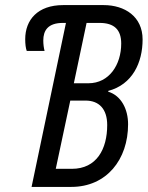

<svg xmlns="http://www.w3.org/2000/svg" viewBox="-20 -734 580 754"><path d="M104 0H260C399 0 483 -108 483 -246C483 -304 457 -358 405 -374V-377C500 -402 540 -488 540 -579C540 -669 470 -714 387 -714H228C128 -714 79 -656 79 -580C79 -561 81 -545 85 -534H155C152 -546 150 -560 150 -575C150 -614 168 -644 227 -644H239ZM327 -407H270L320 -644H371C429 -644 456 -617 456 -563C456 -480 409 -407 327 -407ZM262 -71H199L256 -339H316C369 -339 401 -306 401 -243C401 -149 360 -71 262 -71Z"/></svg>

Font: Noto Sans ExtraCondensed
Style: Italic
Weight: 400
Width: 2
Italic angle: -12°
Designer: Monotype Design Team
Foundry: Monotype Imaging Inc.
Version: Version 2.013